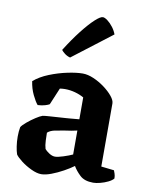

<svg xmlns="http://www.w3.org/2000/svg" viewBox="-87 -842 699 908"><g transform="rotate(10 262.5 -388.0)"><path d="M174 3Q153 3 125.5 -10Q98 -23 76 -40Q54 -57 46 -69Q41 -83 37.5 -106Q34 -129 34 -153Q34 -165 35 -177Q36 -189 38 -199Q44 -209 62.5 -224.5Q81 -240 101 -253Q121 -266 133 -270Q143 -272 167.5 -273.5Q192 -275 220 -277Q236 -278 243 -278.5Q250 -279 262.5 -280Q275 -281 307 -284V-389Q288 -400 264 -406.5Q240 -413 216 -413Q203 -413 191 -411L157 -330Q151 -326 136 -321.5Q121 -317 101 -316Q89 -330 75 -359Q61 -388 56 -423Q85 -448 127.5 -465Q170 -482 213 -491Q256 -500 286 -500Q310 -500 338 -488Q366 -476 391 -457.5Q416 -439 432 -419.5Q448 -400 448 -385V-82L510 -75Q512 -70 515.5 -60Q519 -50 519 -37Q511 -27 493.5 -18.5Q476 -10 456.5 -5Q437 0 423 0Q381 0 359 -21Q337 -42 325 -63Q306 -49 278 -33.5Q250 -18 222 -7.5Q194 3 174 3ZM224 -90Q237 -90 263.5 -98.5Q290 -107 307 -115V-230Q295 -227 280.5 -224.5Q266 -222 251 -220Q226 -216 203 -211.5Q180 -207 167 -195Q167 -181 168 -157.5Q169 -134 174 -118Q180 -110 195 -100Q210 -90 224 -90ZM213 -564Q198 -568 186.5 -577Q175 -586 170 -593Q205 -649 238 -691Q271 -733 296 -756Q321 -779 333 -779Q342 -779 356 -768.5Q370 -758 382.5 -741.5Q395 -725 401 -708Z"/></g></svg>

Font: Texturina 72pt ExtraBold
Style: Regular
Weight: 800
Designer: Guillermo Torres Carreño
Foundry: Omnibus-Type
Version: Version 1.002; ttfautohint (v1.8.3)